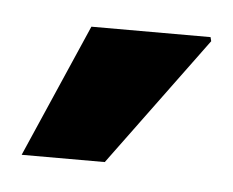

<svg xmlns="http://www.w3.org/2000/svg" viewBox="-27 -754 232 191"><g transform="rotate(5 89.0 -658.5)"><path d="M0 -592 58 -725H177L178 -721L83 -592Z"/></g></svg>

Font: Archivo ExtraCondensed ExtraBold
Style: Regular
Weight: 800
Width: 2
Designer: Hector Gatti
Foundry: Omnibus-Type
Version: Version 2.001